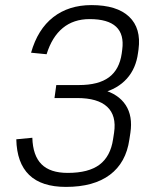

<svg xmlns="http://www.w3.org/2000/svg" viewBox="-20 -727 604 754"><path d="M239 7Q143 7 94.5 -40Q46 -87 44 -180L107 -186Q109 -116 143 -82Q177 -48 246 -48Q328 -48 371 -80.5Q414 -113 424 -180L428 -206Q438 -273 401 -307.5Q364 -342 283 -342H194L201 -393H290Q367 -393 408 -423.5Q449 -454 458 -517L460 -532Q468 -592 436 -622Q404 -652 332 -652Q269 -652 226.5 -617Q184 -582 163 -514L102 -520Q128 -612 189 -659.5Q250 -707 339 -707Q439 -707 487 -661.5Q535 -616 524 -533L522 -519Q514 -458 478 -418Q442 -378 381 -362L382 -375Q445 -358 473.5 -314.5Q502 -271 492 -205L488 -179Q475 -88 411.5 -40.5Q348 7 239 7Z"/></svg>

Font: Pathway Extreme SemiCondensed ExtraLight
Style: Italic
Weight: 250
Width: 4
Italic angle: -8°
Version: Version 1.001;gftools[0.9.26]